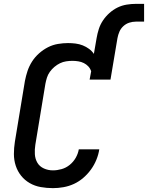

<svg xmlns="http://www.w3.org/2000/svg" viewBox="-20 -966 766 994"><path d="M254 8Q222 8 191 2.5Q160 -3 134 -18Q108 -33 89.5 -56Q71 -79 61.5 -108Q52 -137 52 -168.5Q52 -200 57 -232L109 -547Q114 -573 122.5 -598.5Q131 -624 146 -647.5Q161 -671 182.5 -690Q204 -709 228.5 -721.5Q253 -734 280 -738.5Q307 -743 332 -743Q352 -743 371.5 -740.5Q391 -738 408.5 -731Q426 -724 441 -713Q456 -702 466 -687L480 -768Q484 -792 491.5 -815.5Q499 -839 513 -860Q527 -881 546.5 -898.5Q566 -916 588.5 -927Q611 -938 635.5 -942Q660 -946 683 -946H726V-854H683Q666 -854 649 -848.5Q632 -843 618.5 -830.5Q605 -818 598 -801.5Q591 -785 588 -768L552 -554H444L452 -597Q447 -612 437 -622.5Q427 -633 414 -639.5Q401 -646 385.5 -648.5Q370 -651 355 -651Q339 -651 322.5 -648.5Q306 -646 290.5 -638.5Q275 -631 261.5 -619.5Q248 -608 238 -594Q228 -580 223 -564Q218 -548 215 -532L163 -217Q159 -192 160.5 -167.5Q162 -143 173.5 -123.5Q185 -104 207 -94Q229 -84 254 -84Q276 -84 299 -90.5Q322 -97 341 -112.5Q360 -128 372 -149Q384 -170 388 -193H494Q490 -166 479 -139Q468 -112 451 -88.5Q434 -65 411.5 -45.5Q389 -26 363 -14Q337 -2 309 3Q281 8 254 8Z"/></svg>

Font: Iosevka SS04 SmBd Ex Obl
Style: Regular
Weight: 600
Width: 7
Italic angle: -9°
Monospace: yes
Designer: Belleve Invis
Foundry: Belleve Invis
Version: Version 19.0.0; ttfautohint (v1.8.4)